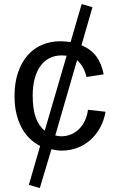

<svg xmlns="http://www.w3.org/2000/svg" viewBox="-20 -736 596 955"><path d="M363.3 -436.5 254.9 -62.5Q271 -58.1 284.7 -58.1Q309.6 -58.1 332 -67.1Q354.5 -76.2 372.1 -93Q389.6 -109.9 401.6 -134.3Q413.6 -158.7 417.5 -189.9L504.9 -180.2Q497.1 -135.7 477.3 -100.1Q457.5 -64.5 429 -39.3Q400.4 -14.2 364 -0.5Q327.6 13.2 286.1 13.2Q274.9 13.2 262.5 11.5Q250 9.8 235.8 6.3L178.2 199.2L123.5 183.6L179.7 -10.3Q151.9 -23.9 128.4 -46.4Q105 -68.8 88.1 -99.9Q71.3 -130.9 61.8 -170.2Q52.2 -209.5 52.2 -256.8Q52.2 -325.7 70.3 -377.2Q88.4 -428.7 119.1 -462.9Q149.9 -497.1 191.4 -513.9Q232.9 -530.8 279.8 -530.8H282.2Q291 -530.8 303.2 -529.8Q315.4 -528.8 331.1 -526.9L386.2 -715.8L439.9 -700.2L385.3 -511.2Q433.6 -490.2 459.5 -454.8Q485.4 -419.4 495.6 -366.2L410.2 -353Q397.5 -407.7 363.3 -436.5ZM311.5 -459Q295.9 -460.4 287.1 -460.4Q252.4 -460.4 225.6 -446.5Q198.7 -432.6 180.4 -406.7Q162.1 -380.9 152.3 -344Q142.6 -307.1 142.6 -261.2Q142.6 -193.4 158 -150.9Q173.3 -108.4 202.6 -86.4Z"/></svg>

Font: Defago Noto Sans
Style: Regular
Weight: 400
Designer: John M. Durdin
Foundry: Lao IT Dev Co., Ltd.
Version: Version 1.000 2007 initial release